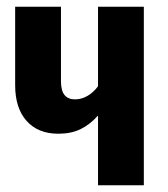

<svg xmlns="http://www.w3.org/2000/svg" viewBox="-20 -550 498 570"><path d="M407 -530V0H271V-207Q247 -180 219 -166.5Q191 -153 153 -153Q93 -153 59 -191Q25 -229 25 -297V-530H161V-309Q161 -281 171.5 -268Q182 -255 203 -255Q222 -255 240 -265.5Q258 -276 271 -294V-530Z"/></svg>

Font: Fira Sans Extra Condensed SemiBold
Style: Regular
Weight: 600
Width: 1
Designer: Carrois Corporate & Edenspiekermann AG
Foundry: Carrois Corporate GbR & Edenspiekermann AG
Version: Version 4.203